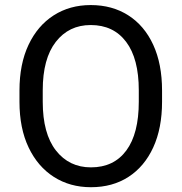

<svg xmlns="http://www.w3.org/2000/svg" viewBox="-20 -741 728 770"><path d="M629.9 -377.9V-333Q629.9 -226.6 594.5 -149.7Q559.1 -72.8 495.1 -31.5Q431.2 9.8 344.7 9.8Q260.7 9.8 196 -31.5Q131.3 -72.8 94.7 -149.7Q58.1 -226.6 58.1 -333V-377.9Q58.1 -484.4 94.5 -561.3Q130.9 -638.2 195.3 -679.4Q259.8 -720.7 343.8 -720.7Q430.2 -720.7 494.6 -679.4Q559.1 -638.2 594.5 -561.3Q629.9 -484.4 629.9 -377.9ZM536.6 -333V-378.9Q536.6 -505.9 485.8 -573.2Q435.1 -640.6 343.8 -640.6Q256.3 -640.6 203.9 -573.2Q151.4 -505.9 151.4 -378.9V-333Q151.4 -205.1 204.3 -137.5Q257.3 -69.8 344.7 -69.8Q436.5 -69.8 486.6 -137.5Q536.6 -205.1 536.6 -333Z"/></svg>

Font: Vazirmatn RD FD
Style: Regular
Weight: 400
Designer: Saber Rastikerdar
Foundry: Saber Rastikerdar
Version: Version 33.003